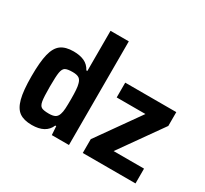

<svg xmlns="http://www.w3.org/2000/svg" viewBox="-150 -964 1274 1192"><g transform="rotate(30 487.0 -367.5)"><path d="M43 -254Q43 -356 57 -413Q71 -470 103.5 -494Q136 -518 193 -518Q239 -518 270.5 -503.5Q302 -489 320 -455H327V-743H458V0H335L331 -62H324Q295 8 195 8Q138 8 105.5 -15Q73 -38 58 -94.5Q43 -151 43 -254ZM318 -143Q324 -160 325.5 -185.5Q327 -211 327 -255Q327 -332 319 -358Q313 -384 298 -394Q283 -404 252 -404Q214 -404 199 -395Q184 -386 179 -357Q174 -328 174 -255Q174 -181 179 -152Q184 -123 199 -114.5Q214 -106 252 -106Q280 -106 295.5 -114Q311 -122 318 -143ZM557 0V-99L773 -404H567V-510H933V-411L717 -106H935V0Z"/></g></svg>

Font: Saira Semi Condensed SemiBold
Style: Regular
Weight: 600
Width: 4
Designer: Hector Gatti with collaboration of the Omnibus-Type team
Foundry: Omnibus-Type
Version: Version 1.001; ttfautohint (v1.8)